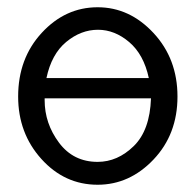

<svg xmlns="http://www.w3.org/2000/svg" viewBox="-20 -487 540 529"><path d="M30 -221Q30 -326 95 -396.5Q160 -467 249 -467Q337 -467 403 -396Q469 -325 469 -221Q469 -117 403 -47.5Q337 22 249 22Q158 22 94 -49Q30 -120 30 -221ZM103 -211Q103 -147 142.5 -94Q182 -41 249 -41Q304 -41 348.5 -84.5Q393 -128 396 -216H103ZM108 -272H390Q376 -337 336 -371Q296 -405 250 -405Q203 -405 162.5 -371.5Q122 -338 108 -272Z"/></svg>

Font: CMU Sans Serif
Style: Medium
Weight: 500
Version: Version 0.7.0